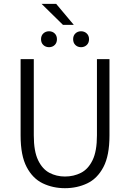

<svg xmlns="http://www.w3.org/2000/svg" viewBox="-20 -964 675 996"><path d="M316.9 12.2Q254.4 12.2 201.9 -12.9Q149.4 -38.1 118.2 -97.7Q86.9 -157.2 86.9 -260.7V-657.2H155.3V-261.7Q155.3 -179.7 177.5 -133.3Q199.7 -86.9 236.3 -67.6Q272.9 -48.3 316.9 -48.3Q362.3 -48.3 399.9 -67.4Q437.5 -86.4 460.2 -133.1Q482.9 -179.7 482.9 -261.7V-657.2H547.9V-260.7Q547.9 -156.7 516.4 -97.2Q484.9 -37.6 432.4 -12.7Q379.9 12.2 316.9 12.2ZM306.6 -835 195.8 -943.8H271.5L362.8 -835ZM234.4 -719.2Q216.8 -719.2 204.8 -730.5Q192.9 -741.7 192.9 -760.7Q192.9 -779.3 204.8 -790.5Q216.8 -801.8 234.4 -801.8Q252 -801.8 263.7 -790.5Q275.4 -779.3 275.4 -760.7Q275.4 -741.7 263.7 -730.5Q252 -719.2 234.4 -719.2ZM400.4 -719.2Q382.8 -719.2 371.1 -730.5Q359.4 -741.7 359.4 -760.7Q359.4 -779.3 371.1 -790.5Q382.8 -801.8 400.4 -801.8Q418 -801.8 429.9 -790.5Q441.9 -779.3 441.9 -760.7Q441.9 -741.7 429.9 -730.5Q418 -719.2 400.4 -719.2Z"/></svg>

Font: Varta Light Light
Style: Regular
Weight: 300
Version: Version 1.004